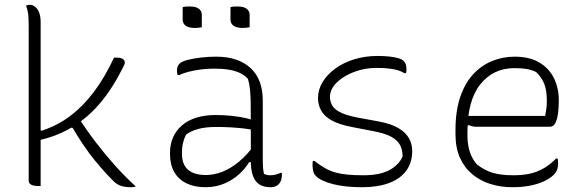

<svg xmlns="http://www.w3.org/2000/svg" viewBox="-20 -773 2440 803"><path d="M150 5Q149 5 147 5Q145 5 143.5 5Q142 5 140 5Q129 5 120 3Q111 1 105.5 -4Q100 -9 100 -18Q100 -98 100 -179Q100 -260 100 -340.5Q100 -421 100 -502Q100 -583 100 -663Q100 -698 98 -714Q96 -730 89 -750Q92 -751 94.5 -751.5Q97 -752 100 -752.5Q103 -753 105 -753Q116 -753 126.5 -745Q137 -737 143.5 -721Q150 -705 150 -680Q150 -594 150 -508.5Q150 -423 150 -337.5Q150 -252 150 -166.5Q150 -81 150 5ZM529 10Q504 10 486.5 4.5Q469 -1 454 -16Q441 -29 428 -43Q415 -57 402.5 -71.5Q390 -86 377.5 -101Q365 -116 354 -131Q338 -153 325.5 -171.5Q313 -190 303 -206.5Q293 -223 284 -238L256 -243L307 -283Q341 -230 379.5 -179.5Q418 -129 460 -82Q502 -35 548 7Q546 8 542.5 8.5Q539 9 536 9.5Q533 10 529 10ZM123 -241 154 -226Q178 -234 201 -244.5Q224 -255 245.5 -268.5Q267 -282 287 -298.5Q307 -315 326 -334Q350 -359 372.5 -388.5Q395 -418 416 -454Q437 -490 457 -532H467Q482 -532 489.5 -528.5Q497 -525 499.5 -520.5Q502 -516 502 -511Q502 -508 500 -503Q498 -498 494 -490Q472 -446 447.5 -408Q423 -370 396 -338.5Q369 -307 339.5 -282.5Q310 -258 278 -239Q246 -220 211.5 -207Q177 -194 140 -186Z M1079 -352Q1079 -321 1079 -289.5Q1079 -258 1079 -226.5Q1079 -195 1079 -163.5Q1079 -132 1079 -100Q1079 -84 1080 -72Q1081 -60 1084 -46Q1090 -43 1096.5 -41.5Q1103 -40 1110 -40Q1123 -40 1134 -43Q1145 -46 1153 -50H1159Q1159 -49 1159 -47Q1159 -45 1159 -43Q1159 -29 1155.5 -19Q1152 -9 1146 -3Q1140 3 1132 6.5Q1124 10 1112 10Q1091 10 1075 3.5Q1059 -3 1049 -16.5Q1039 -30 1034 -51Q1029 -72 1029 -100Q1029 -138 1029 -181Q1029 -224 1029 -252Q1029 -306 1028.5 -340.5Q1028 -375 1025.5 -399Q1023 -423 1017 -443Q1004 -458 984 -467.5Q964 -477 937.5 -481.5Q911 -486 876 -486Q848 -486 820.5 -482.5Q793 -479 769.5 -473Q746 -467 729 -459H723Q722 -463 721 -467Q720 -471 720 -475Q720 -486 722.5 -493.5Q725 -501 731 -507Q740 -516 765 -522.5Q790 -529 822 -532.5Q854 -536 884 -536Q932 -536 968 -523.5Q1004 -511 1029 -487.5Q1054 -464 1066.5 -430Q1079 -396 1079 -352ZM741 -130Q741 -85 766.5 -63Q792 -41 841 -41Q874 -41 908.5 -54Q943 -67 978.5 -96Q1014 -125 1048 -172V-95H1022Q1006 -68 979.5 -44Q953 -20 917.5 -5Q882 10 839 10Q793 10 759.5 -6.5Q726 -23 708.5 -54Q691 -85 691 -129V-134Q691 -170 704 -199Q717 -228 741.5 -249Q766 -270 801.5 -281Q837 -292 882 -292Q919 -292 953.5 -288Q988 -284 1012.5 -278Q1037 -272 1045 -267Q1051 -264 1053 -258Q1055 -252 1055 -244.5Q1055 -237 1054 -226Q1026 -233 998 -236Q970 -239 942 -240.5Q914 -242 885 -242Q839 -242 808.5 -233.5Q778 -225 758 -210Q751 -196 746 -177.5Q741 -159 741 -133ZM744 -743Q750 -745 757.5 -745.5Q765 -746 774 -746Q790 -746 801 -742Q812 -738 818 -730Q824 -722 824 -711V-659Q818 -658 810.5 -657Q803 -656 794 -656Q779 -656 767.5 -660Q756 -664 750 -672Q744 -680 744 -691ZM944 -743Q950 -745 957.5 -745.5Q965 -746 974 -746Q990 -746 1001 -742Q1012 -738 1018 -730Q1024 -722 1024 -711V-659Q1018 -658 1010.5 -657Q1003 -656 994 -656Q979 -656 967.5 -660Q956 -664 950 -672Q944 -680 944 -691Z M1500 -40Q1571 -40 1611 -63Q1651 -86 1664 -120Q1663 -148 1652.5 -167.5Q1642 -187 1616.5 -201Q1591 -215 1544 -224L1451 -242Q1399 -252 1368 -269Q1337 -286 1323.5 -310Q1310 -334 1310 -363Q1310 -398 1329 -429.5Q1348 -461 1382 -486Q1416 -511 1461.5 -525Q1507 -539 1560 -539Q1587 -539 1609 -536.5Q1631 -534 1646.5 -529.5Q1662 -525 1668 -518Q1673 -513 1675.5 -507.5Q1678 -502 1679 -496Q1680 -490 1680 -483Q1680 -479 1679.5 -475Q1679 -471 1677 -467H1671Q1659 -475 1643 -479.5Q1627 -484 1605.5 -486.5Q1584 -489 1554 -489Q1505 -489 1460.5 -472Q1416 -455 1388 -427.5Q1360 -400 1360 -367Q1360 -353 1367 -336.5Q1374 -320 1398 -306Q1422 -292 1472 -282L1564 -265Q1614 -256 1645 -238Q1676 -220 1690 -195.5Q1704 -171 1704 -142Q1704 -93 1679 -59Q1654 -25 1607 -7.5Q1560 10 1495 10Q1461 10 1430.5 7Q1400 4 1374.5 -2.5Q1349 -9 1330.5 -17.5Q1312 -26 1301 -37Q1292 -46 1289.5 -59.5Q1287 -73 1287 -84Q1287 -90 1287.5 -94Q1288 -98 1289 -100H1295Q1318 -82 1339 -70Q1360 -58 1383.5 -51.5Q1407 -45 1435 -42.5Q1463 -40 1500 -40Z M2132 -536Q2194 -536 2235 -512Q2276 -488 2296.5 -446.5Q2317 -405 2317 -354V-350Q2317 -325 2314 -300.5Q2311 -276 2303 -259.5Q2295 -243 2280 -243H1971Q1962 -243 1954 -245Q1946 -247 1941 -250L1926 -241L1922 -288H2260Q2263 -303 2265 -318.5Q2267 -334 2267 -351Q2267 -396 2256 -423Q2245 -450 2222 -472Q2203 -481 2182.5 -484.5Q2162 -488 2131 -488Q2043 -488 1989 -420.5Q1935 -353 1935 -222V-205Q1935 -169 1944.5 -139Q1954 -109 1974 -86Q2005 -61 2040 -50.5Q2075 -40 2127 -40Q2167 -40 2197.5 -47Q2228 -54 2254.5 -69.5Q2281 -85 2306 -110H2312Q2313 -107 2313.5 -102Q2314 -97 2314 -89Q2314 -73 2309.5 -62Q2305 -51 2297 -43Q2281 -27 2255.5 -15Q2230 -3 2196.5 3.5Q2163 10 2123 10Q2074 10 2031 -3.5Q1988 -17 1955 -44.5Q1922 -72 1903.5 -113.5Q1885 -155 1885 -211V-229Q1885 -310 1905 -368Q1925 -426 1959.5 -463Q1994 -500 2038.5 -518Q2083 -536 2132 -536Z"/></svg>

Font: Recursive Monospace Casual Light
Style: Regular
Weight: 300
Version: Version 1.047